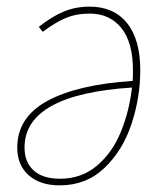

<svg xmlns="http://www.w3.org/2000/svg" viewBox="-20 -549 502 579"><path d="M403 -337Q403 -255 376.5 -175Q350 -95 295 -42.5Q240 10 160 10Q101 10 66.5 -20.5Q32 -51 32 -104Q32 -195 122.5 -244.5Q213 -294 380 -305Q381 -315 381 -336Q381 -421 346 -464.5Q311 -508 250 -508Q210 -508 178 -494.5Q146 -481 109 -453L97 -468Q136 -499 172 -514Q208 -529 250 -529Q323 -529 363 -479.5Q403 -430 403 -337ZM378 -285Q54 -264 54 -104Q54 -60 81.5 -35Q109 -10 161 -10Q226 -10 272.5 -49.5Q319 -89 344.5 -151.5Q370 -214 378 -285Z"/></svg>

Font: Fira Sans Condensed Thin
Style: Italic
Weight: 250
Width: 3
Italic angle: -8°
Designer: Carrois Corporate & Edenspiekermann AG
Foundry: Carrois Corporate GbR & Edenspiekermann AG
Version: Version 4.203